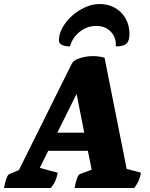

<svg xmlns="http://www.w3.org/2000/svg" viewBox="-53 -935 746 955"><path d="M-33 0Q-28 -29 -21 -47.5Q-14 -66 -7 -69L41 -89L304 -618Q311 -632 330.5 -640.5Q350 -649 371.5 -652.5Q393 -656 406 -656Q423 -656 438 -654Q453 -652 467 -648L577 -95L648 -76Q645 -57 638 -39.5Q631 -22 615 0H318Q323 -29 330 -47.5Q337 -66 344 -69L403 -91L384 -185H187L145 -100L234 -76Q231 -57 224 -39.5Q217 -22 200 0ZM232 -275H366L328 -468ZM443 -915Q486 -915 519.5 -895.5Q553 -876 572 -842.5Q591 -809 591 -766Q591 -731 575.5 -717.5Q560 -704 523 -704Q526 -748 498.5 -777Q471 -806 426 -806Q380 -806 343.5 -777Q307 -748 295 -704Q271 -704 255.5 -711.5Q240 -719 240 -733Q240 -766 258 -798Q276 -830 305.5 -856.5Q335 -883 371 -899Q407 -915 443 -915Z"/></svg>

Font: Petrona Black
Style: Italic
Weight: 900
Italic angle: -9°
Designer: Ringo R. Seeber
Foundry: Ringo R. Seeber
Version: Version 2.001; ttfautohint (v1.8.3)